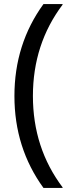

<svg xmlns="http://www.w3.org/2000/svg" viewBox="-20 -780 352 945"><path d="M288 -760V-757Q142 -563 142 -307.5Q142 -52 288 142V145H194Q51 -52 51 -307.5Q51 -563 194 -760Z"/></svg>

Font: Varela
Style: Regular
Weight: 400
Designer: Joe Prince
Foundry: Joe Prince
Version: Version 1.000